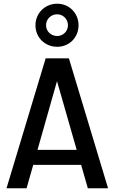

<svg xmlns="http://www.w3.org/2000/svg" viewBox="-20 -1014 616 1034"><path d="M15 0H123L159 -126H417L453 0H562L351 -700H226ZM171 -878C171 -812 222 -762 288 -762C353 -762 403 -812 403 -878C403 -943 353 -994 288 -994C222 -994 171 -943 171 -878ZM182 -207 287 -577 393 -207ZM228 -878C228 -912 255 -937 288 -937C319 -937 346 -912 346 -878C346 -845 319 -820 288 -820C255 -820 228 -845 228 -878Z"/></svg>

Font: Vanilla Cream DemiBold
Style: Regular
Weight: 600
Designer: Jeremy Tribby, Jinavaṁso
Foundry: Tribby Type
Version: Version 1.422;Glyphs 3.1.2 (3151)